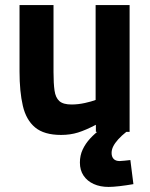

<svg xmlns="http://www.w3.org/2000/svg" viewBox="-20 -520 593 757"><path d="M408 217Q375 217 349.5 205.5Q324 194 309.5 172.5Q295 151 295 121Q295 93 306 69.5Q317 46 335.5 26Q354 6 376 -10L478 0Q459 15 446 29.5Q433 44 426.5 57Q420 70 420 83Q420 98 428 106.5Q436 115 452 115Q459 115 471.5 113.5Q484 112 494 111L506 206Q477 211 451 214Q425 217 408 217ZM221 12Q154 12 118.5 -17.5Q83 -47 70 -103Q57 -159 57 -238V-500H191V-236Q191 -191 195 -163Q199 -135 214 -121.5Q229 -108 262 -108Q288 -108 315 -114Q342 -120 357 -126V-500H491V0H358V-28Q318 -7 287.5 2.5Q257 12 221 12Z"/></svg>

Font: Titillium Web SemiBold
Style: Regular
Weight: 600
Designer: Mohamed Gaber, Accademia di Belle Arti di Urbino
Foundry: Kief Type Foundry, Accademia di Belle Arti di Urbino
Version: Version 3.000; ttfautohint (v1.8.4)